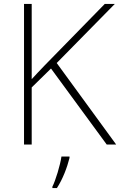

<svg xmlns="http://www.w3.org/2000/svg" viewBox="-20 -734 610 975"><path d="M570 0 268 -414 563 -714H512L206 -401C183 -377 161 -354 141 -332V-714H102V0H141V-290L239 -386L522 0ZM333 68V61H292C286 104 262 183 246 214V221H269C299 175 321 116 333 68Z"/></svg>

Font: Noto Sans Telugu ExtraLight
Style: Regular
Weight: 200
Designer: Jelle Bosma - Monotype Design Team
Foundry: Monotype Imaging Inc.
Version: Version 2.005